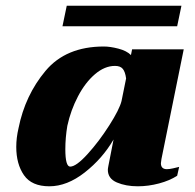

<svg xmlns="http://www.w3.org/2000/svg" viewBox="-20 -643 682 673"><path d="M214 -623H616L601 -551H199ZM37 -128Q37 -160 45 -194Q68 -309 139.5 -394.5Q211 -480 344 -480Q366 -480 395 -472.5Q424 -465 439 -450L443 -470H624L546 -86Q544 -74 544 -71Q544 -50 565 -50Q574 -50 587 -53Q600 -56 608 -58L601 -27Q575 -10 537.5 0Q500 10 463 10Q421 10 389.5 -3.5Q358 -17 358 -48Q358 -52 360 -62L378 -154Q339 -87 277 -38.5Q215 10 153 10Q91 10 64 -29Q37 -68 37 -128ZM406 -289 422 -368Q419 -391 410.5 -401.5Q402 -412 383 -412Q347 -412 313 -383Q279 -354 253.5 -305.5Q228 -257 216 -202Q209 -160 209 -120Q209 -59 226 -59Q247 -59 287 -103Q327 -147 363 -203.5Q399 -260 406 -289Z"/></svg>

Font: Taviraj ExtraBold
Style: Italic
Weight: 800
Italic angle: -12°
Designer: Katatrad Team
Foundry: CadsonDemak
Version: Version 1.001